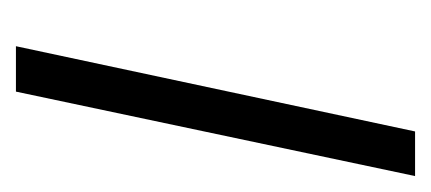

<svg xmlns="http://www.w3.org/2000/svg" viewBox="-170 -371 541 241"><g transform="rotate(90 100.5 -250.5)"><path d="M38 0H95L201 -501H145Z"/></g></svg>

Font: Advent Pro
Style: Italic
Weight: 400
Italic angle: -12°
Designer: VivaRado, Andreas Kalpakidis
Foundry: VivaRado, Andreas Kalpakidis
Version: Version 3.000